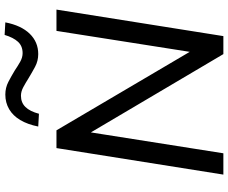

<svg xmlns="http://www.w3.org/2000/svg" viewBox="-96 -868 964 811"><g transform="rotate(-90 385.5 -462.0)"><path d="M54 0 166 -705H241L582 -126H570L661 -705H751L639 0H563L222 -577H235L144 0ZM311 -779 257 -782Q266 -827 284.5 -858Q303 -889 330.5 -905Q358 -921 392 -921Q421 -921 446 -908Q471 -895 494 -881Q513 -868 531 -858Q549 -848 567 -848Q597 -848 615 -867.5Q633 -887 644 -924L697 -921Q684 -854 649 -818Q614 -782 563 -782Q534 -782 509 -795.5Q484 -809 461 -823Q442 -835 423.5 -845Q405 -855 387 -855Q358 -855 339.5 -836Q321 -817 311 -779Z"/></g></svg>

Font: Nunito Sans 10pt Medium
Style: Italic
Weight: 500
Italic angle: -9°
Designer: Vernon Adams
Foundry: Vernon Adams
Version: Version 3.101;gftools[0.9.27]